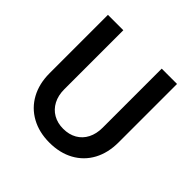

<svg xmlns="http://www.w3.org/2000/svg" viewBox="-184 -886 1060 1060"><g transform="rotate(45 345.5 -356.0)"><path d="M75.7 -263.7V-719.7H195.8V-258.3Q195.8 -210.9 214.6 -175Q233.4 -139.2 267.3 -119.6Q301.3 -100.1 345.7 -100.1Q391.1 -100.1 425 -119.6Q459 -139.2 477.3 -175Q495.6 -210.9 495.6 -258.3V-719.7H615.2V-263.7Q615.2 -182.1 582.3 -120.8Q549.3 -59.6 488.3 -25.9Q427.2 7.8 345.7 7.8Q265.1 7.8 203.9 -25.9Q142.6 -59.6 109.1 -121.1Q75.7 -182.6 75.7 -263.7Z"/></g></svg>

Font: Reddit Sans SemiBold
Style: Regular
Weight: 600
Designer: Stephen Hutchings
Foundry: Reddit
Version: Version 1.013